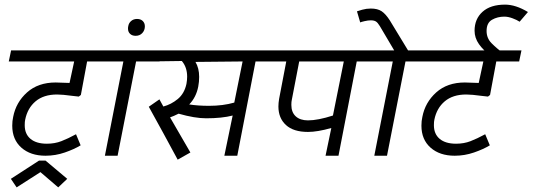

<svg xmlns="http://www.w3.org/2000/svg" viewBox="-20 -674 2305 831"><path d="M18 0ZM89 -156Q87 -148 87 -132Q87 -94 112 -73Q137 -52 183 -52Q217 -52 245.5 -63Q274 -74 309 -93L329 -45Q301 -28 260.5 -14Q220 0 177 0Q112 0 72.5 -35Q33 -70 33 -130Q33 -151 37 -168Q49 -231 97 -274Q145 -317 221 -317Q231 -317 281 -315L301 -408H18L28 -456H466L456 -408H357L330 -263L321 -256L294 -259Q250 -265 227 -265Q169 -265 134 -235.5Q99 -206 89 -156ZM271 100 232 137 155 71 52 137 27 100 149 21H177Z M489 0H434L514 -408H409L419 -456H680L670 -408H569Z M534 -550Q534 -557 535 -560Q537 -574 547.5 -583Q558 -592 573 -592Q589 -592 598 -583Q607 -574 607 -560Q607 -543 596 -531Q585 -519 567 -519Q552 -519 543 -527.5Q534 -536 534 -550Z M1007 0H951L987 -174Q941 -162 872 -162Q823 -162 753 -182Q731 -171 716 -166L804 -14L749 17Q730 -19 687 -97.5Q644 -176 624 -212L670 -244L687 -213Q721 -222 749.5 -245.5Q778 -269 787 -311Q790 -328 790 -342Q790 -383 767 -410L623 -408L633 -456H1194L1184 -408H1086ZM842 -341Q842 -320 838 -299Q829 -253 799 -222Q836 -216 885 -216Q945 -216 994 -230L1030 -408L826 -406Q842 -379 842 -341Z M1445 0H1389L1414 -120Q1354 -103 1313 -103Q1250 -103 1217.5 -133Q1185 -163 1185 -213Q1185 -228 1188 -246L1219 -408H1137L1147 -456H1632L1622 -408H1524ZM1243 -242Q1241 -234 1241 -220Q1241 -188 1260 -170.5Q1279 -153 1313 -153Q1356 -153 1421 -174L1468 -408H1275Z M1836 -408H1735L1655 0H1600L1680 -408H1575L1585 -456H1686L1624 -561Q1615 -576 1607 -581Q1599 -586 1585 -586Q1573 -586 1558 -582.5Q1543 -579 1539 -577L1525 -625Q1530 -627 1548 -632Q1566 -637 1585 -637Q1614 -637 1631.5 -625.5Q1649 -614 1667 -586L1746 -456H1846Z M1860 -156Q1858 -148 1858 -132Q1858 -94 1883 -73Q1908 -52 1954 -52Q1988 -52 2016.5 -63Q2045 -74 2080 -93L2100 -45Q2072 -28 2031.5 -14Q1991 0 1948 0Q1883 0 1843.5 -35Q1804 -70 1804 -130Q1804 -151 1808 -168Q1820 -231 1868 -274Q1916 -317 1992 -317Q2002 -317 2052 -315L2072 -408H1789L1799 -456H2237L2227 -408H2128L2101 -263L2092 -256L2065 -259Q2021 -265 1998 -265Q1940 -265 1905 -235.5Q1870 -206 1860 -156Z M2034 -541Q2034 -592 2068.5 -623Q2103 -654 2166 -654Q2212 -654 2265 -622L2229 -580Q2217 -588 2198 -595Q2179 -602 2163 -602Q2133 -602 2109.5 -588.5Q2086 -575 2086 -540Q2086 -509 2107 -487.5Q2128 -466 2167 -436L2099 -438Q2072 -456 2053 -483Q2034 -510 2034 -541Z"/></svg>

Font: Cambay Devanagari
Style: Italic
Weight: 400
Italic angle: -11°
Designer: Pooja Saxena
Foundry: Pooja Saxena
Version: Version 1.018;PS 001.018;hotconv 1.0.70;makeotf.lib2.5.58329